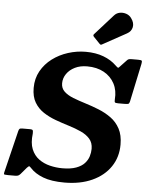

<svg xmlns="http://www.w3.org/2000/svg" viewBox="-98 -1075 894 1148"><g transform="rotate(5 349.5 -501.0)"><path d="M643.5 -995Q632 -1011 612.8 -1017.5Q593.5 -1024 573.8 -1020.2Q554 -1016.5 540 -1000.5L432.5 -880.5Q424 -872.5 432.5 -863.5L469 -825.5Q474 -820.5 477.2 -820Q480.5 -819.5 486.5 -823.5L627.5 -901Q653.5 -915 658.8 -941.2Q664 -967.5 643.5 -995ZM267 -570Q267 -601 285 -627Q303 -653 334.5 -668.5Q366 -684 408 -684Q466.5 -684 508.8 -660.5Q551 -637 572.5 -596Q594 -555 589.5 -502Q588.5 -488 591.8 -484Q595 -480 611 -480H646Q665 -480 671.5 -482Q678 -484 681.5 -500L729.5 -727Q732.5 -742.5 729.2 -746.2Q726 -750 707.5 -750H669.5Q657 -750 651 -747.8Q645 -745.5 639.5 -739L604.5 -702Q595 -690 590.8 -692.2Q586.5 -694.5 576.5 -704Q545 -735 498.5 -752.5Q452 -770 392 -770Q338.5 -770 286.2 -753.5Q234 -737 192 -705.5Q150 -674 125 -629.2Q100 -584.5 100 -528Q100 -475.5 120.5 -441Q141 -406.5 174.5 -384.5Q208 -362.5 248.2 -347.8Q288.5 -333 328.8 -320.8Q369 -308.5 402.5 -293.2Q436 -278 456.5 -254.8Q477 -231.5 477 -195Q477 -173 470 -150Q463 -127 445.2 -107.5Q427.5 -88 395 -76Q362.5 -64 312 -64Q275 -64 237.8 -73Q200.5 -82 171 -103.5Q141.5 -125 126.5 -162Q111.5 -199 118.5 -255.5Q119 -268.5 116.8 -274.2Q114.5 -280 99 -280H55Q41.5 -280 37.2 -276.2Q33 -272.5 30.5 -262L-31 -10Q-34 2.5 -28 3.8Q-22 5 -7.5 5H35Q48 5 54.2 1.8Q60.5 -1.5 66.5 -8L101 -48.5Q111.5 -59.5 114.5 -59Q117.5 -58.5 127 -48.5Q154.5 -18 204 1Q253.5 20 332 20Q427.5 20 498.5 -12.5Q569.5 -45 608.2 -102.5Q647 -160 647 -235Q647 -292 626.5 -330.2Q606 -368.5 572 -393Q538 -417.5 497.5 -433.8Q457 -450 416.5 -462.5Q376 -475 342 -488.2Q308 -501.5 287.5 -520.8Q267 -540 267 -570Z"/></g></svg>

Font: Besley
Style: Bold Italic
Weight: 700
Italic angle: -13°
Designer: Owen Earl
Foundry: indestructible type*
Version: Version 2.001